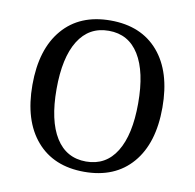

<svg xmlns="http://www.w3.org/2000/svg" viewBox="-65 -588 678 667"><g transform="rotate(10 273.5 -254.0)"><path d="M273.5 12.9Q165.1 12.9 104.7 -57.5Q44.2 -127.8 44.2 -253.7Q44.2 -380 104.7 -450.4Q165.1 -520.8 273.5 -520.8Q381.8 -520.8 442.3 -450.4Q502.7 -380 502.7 -253.7Q502.7 -127.8 442.3 -57.5Q381.8 12.9 273.5 12.9ZM273.5 -23.4Q343.3 -23.4 380.2 -83.1Q417.2 -142.8 417.2 -253.7Q417.2 -365.1 380.2 -424.8Q343.3 -484.5 273.5 -484.5Q203.7 -484.5 166.5 -424.8Q129.3 -365.1 129.3 -253.7Q129.3 -142.8 166.5 -83.1Q203.7 -23.4 273.5 -23.4Z"/></g></svg>

Font: Arima Thin
Style: Regular
Weight: 100
Designer: Joana Correia and Natanael Gama
Foundry: NDISCOVER
Version: Version 1.101;gftools[0.9.23]